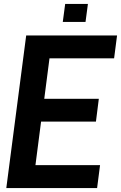

<svg xmlns="http://www.w3.org/2000/svg" viewBox="-20 -961 618 981"><path d="M429.2 -940.9 417 -849.1H300.8L313 -940.9ZM113.8 -779.8H578.1L563 -663.1H232.9L206.1 -456.1H484.9L470.2 -339.8H189.9L161.1 -117.2H491.2L476.1 0H12.2Z"/></svg>

Font: Cooper Hewitt
Style: Semibold Italic
Weight: 710
Designer: Village Type and Design LLC
Foundry: Cooper Hewitt Smithsonian Design Museum
Version: 1.000